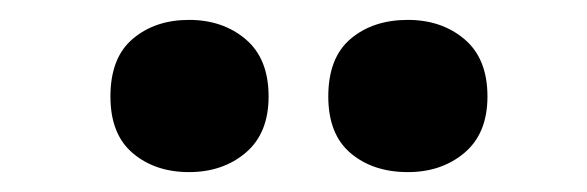

<svg xmlns="http://www.w3.org/2000/svg" viewBox="-20 -787 590 193"><path d="M91 -690Q91 -729 113.5 -748Q136 -767 170 -767Q204 -767 227 -747.5Q250 -728 250 -690Q250 -653 227 -633.5Q204 -614 170 -614Q136 -614 113.5 -633Q91 -652 91 -690ZM310 -690Q310 -729 332.5 -748Q355 -767 390 -767Q424 -767 447 -747.5Q470 -728 470 -690Q470 -653 447 -633.5Q424 -614 390 -614Q355 -614 332.5 -633Q310 -652 310 -690Z"/></svg>

Font: Noto Sans Lao Looped SemiCondensed Black
Style: Regular
Weight: 900
Width: 4
Designer: Mark Frömberg, Ben Mitchell
Foundry: The Fontpad Ltd
Version: Version 1.002; ttfautohint (v1.8.4.7-5d5b)